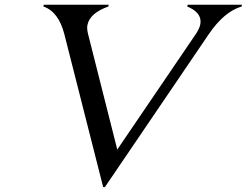

<svg xmlns="http://www.w3.org/2000/svg" viewBox="-20 -757 1024 797"><path d="M408.2 19.5 247.1 -615.2Q223.1 -708.5 160.2 -730L161.6 -737.3H431.2L429.7 -730Q353.5 -702.6 343.3 -654.8Q341.8 -648.9 341.8 -641.6Q341.8 -629.9 345.7 -615.2L466.8 -136.2L792.5 -615.2Q807.6 -637.7 811 -654.3Q812.5 -661.1 812.5 -667.5Q812.5 -707 757.3 -730L758.8 -737.3H984.4L982.9 -730Q910.2 -708.5 846.7 -615.2L415.5 19.5Z"/></svg>

Font: Modern Antiqua
Style: Book Oblique
Weight: 400
Italic angle: -12°
Designer: Wojciech Kalinowski "wmk69" (wmk69@o2.pl)
Foundry: Wojciech Kalinowski "wmk69" (wmk69@o2.pl)
Version: Version 3.1.0; 2021-05-28